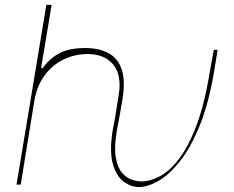

<svg xmlns="http://www.w3.org/2000/svg" viewBox="-20 -747 948 777"><path d="M46.9 0 167.6 -727.3H188.9L146.3 -471.6H153.4Q178.6 -508.5 218.4 -530.5Q258.2 -552.6 325.3 -552.6Q379.6 -552.6 417.6 -532.8Q455.6 -513.1 471.8 -468Q487.9 -422.9 475.9 -346.6L463.1 -272.7L453.1 -220.2Q441.4 -151.6 448.5 -110.4Q455.6 -69.2 473.5 -48.1Q491.5 -27 513.1 -19.9Q534.8 -12.8 552.6 -12.8Q587 -12.8 626.2 -33.2Q665.5 -53.6 703.8 -103.2Q742.2 -152.7 775 -239.3Q807.9 -326 829.5 -458.8L845.2 -545.5H860.8L846.6 -458.8Q824.6 -327.8 787.8 -237.9Q751.1 -148.1 707.6 -93.6Q664.1 -39.1 620.9 -14.6Q577.8 9.9 542.6 9.9Q511.4 9.9 481.5 -11.2Q451.7 -32.3 437 -82.6Q422.2 -132.8 436.1 -220.2L446 -272.7L460.2 -362.2Q473.7 -441.4 439.1 -484.7Q404.5 -528.1 333.8 -528.4Q282 -528.1 237 -506.2Q192.1 -484.4 161 -442.6Q130 -400.9 119.3 -340.9L63.9 0Z"/></svg>

Font: Inter UI Thin
Style: Italic
Weight: 100
Italic angle: -9.39999°
Designer: Rasmus Andersson
Foundry: rsms
Version: 3.2;8d6f07862